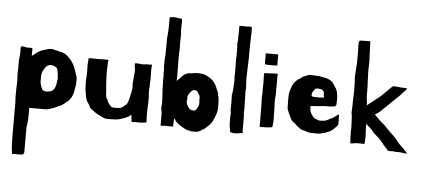

<svg xmlns="http://www.w3.org/2000/svg" viewBox="-58 -786 2699 1219"><g transform="rotate(5 1291.0 -177.0)"><path d="M126 -328Q126 -330 129 -333Q130 -334 132 -334Q152 -353 172 -363.5Q192 -374 216 -379Q231 -385 245 -385Q260 -385 273 -379Q284 -379 290 -375.5Q296 -372 306 -372Q330 -367 346 -354Q362 -341 377 -322Q396 -297 404 -272Q412 -247 422 -218V-173Q417 -153 415.5 -138Q414 -123 409 -109Q404 -94 394.5 -80.5Q385 -67 370 -57Q348 -35 319 -25Q299 -15 283 -9.5Q267 -4 248 0H139V27Q139 51 138 75Q137 99 132 124V281Q132 300 112 300H55Q50 265 49 233.5Q48 202 48 168V-25Q46 -47 46 -70.5Q46 -94 46.5 -113.5Q47 -133 47.5 -147Q48 -161 48 -164Q48 -173 47.5 -182Q47 -191 46 -201V-222Q46 -226 46 -229.5Q46 -233 47 -238V-242V-243V-252V-253V-254V-256V-257V-259V-262V-266V-267V-274V-275V-276V-277V-278V-280V-282V-284Q47 -294 48 -305Q49 -316 51 -330Q51 -335 51.5 -342.5Q52 -350 52 -353Q52 -361 51 -364Q51 -379 52.5 -380.5Q54 -382 56 -386H59Q64 -386 74.5 -383.5Q85 -381 94 -380Q100 -381 108.5 -381Q117 -381 126 -379ZM303 -203Q302 -220 300 -234Q298 -248 293 -263Q293 -265 292 -266Q291 -270 287 -270Q276 -279 265.5 -281Q255 -283 251 -283Q239 -283 229 -276Q214 -262 205 -243.5Q196 -225 196 -205V-173Q196 -164 200 -151Q204 -138 209 -128Q209 -123 213.5 -121.5Q218 -120 223 -115Q233 -113 240 -113Q251 -113 267 -118Q283 -123 293 -147Q298 -161 299 -173.5Q300 -186 303 -203Z M594 12Q578 6 560 -6.5Q542 -19 534 -25Q529 -30 525.5 -33Q522 -36 521 -41Q514 -56 505.5 -67Q497 -78 494 -92Q491 -106 488.5 -120.5Q486 -135 484 -148Q484 -162 483 -174Q482 -186 482 -200Q482 -215 483.5 -227Q485 -239 485 -254Q485 -264 484.5 -274.5Q484 -285 484 -295V-309Q484 -318 485.5 -327.5Q487 -337 487 -347Q492 -348 505 -348Q511 -348 522.5 -347.5Q534 -347 543 -347H548Q551 -347 559 -347.5Q567 -348 571 -348H572H573H579H580H582H583H584H589H590H591H593Q611 -348 614 -347Q613 -345 613 -342.5Q613 -340 612 -338Q611 -335 611 -330V-326V-325V-324Q611 -310 610 -299Q609 -288 609 -276Q609 -270 609.5 -252.5Q610 -235 611 -215Q612 -195 613.5 -177.5Q615 -160 616 -154Q616 -144 616.5 -137.5Q617 -131 618 -121Q619 -110 623.5 -102.5Q628 -95 630 -93L636 -77L650 -59Q657 -50 666.5 -49Q676 -48 683 -48H692L715 -50Q723 -51 733 -60.5Q743 -70 751 -75Q756 -80 759.5 -89.5Q763 -99 766 -109Q766 -110 768 -118Q770 -126 772 -135.5Q774 -145 776 -153.5Q778 -162 778 -163Q779 -171 780 -178.5Q781 -186 781 -191Q781 -196 780 -199Q779 -202 779 -209Q779 -214 780.5 -222Q782 -230 782 -240Q782 -248 783 -258Q784 -268 785 -273Q785 -275 786 -278Q786 -283 786 -288V-289V-290V-294V-296V-297V-298V-299V-301V-304V-305V-306Q785 -312 783.5 -317.5Q782 -323 782 -329Q782 -332 783 -335Q784 -338 784 -341H805Q809 -341 812.5 -340Q816 -339 818 -339Q828 -339 832.5 -338.5Q837 -338 839 -338Q845 -338 847 -339Q853 -341 854 -341H855L857 -340Q861 -340 863 -341Q866 -340 871 -340Q874 -340 877 -340.5Q880 -341 884 -341H891V-336Q891 -332 890 -325Q889 -318 889 -309Q889 -290 889.5 -277Q890 -264 890 -257Q890 -250 890 -244Q890 -238 889 -231Q888 -226 888 -217Q888 -213 888.5 -210.5Q889 -208 889 -206Q889 -200 887 -190V-187V-186V-185V-184V-182V-181V-177V-176V-175V-174V-173V-172V-171V-170V-165V-164V-163V-162V-161V-159V-158V-155V-154V-153Q889 -143 889 -126.5Q889 -110 888.5 -93Q888 -76 887 -59.5Q886 -43 886 -32Q886 -17 887 -2.5Q888 12 888 27Q863 32 846 32Q844 32 840.5 31.5Q837 31 832 31Q823 31 814 31.5Q805 32 795 33Q792 29 792 20Q792 15 791.5 11Q791 7 790 2Q789 0 789 -8Q789 -12 788 -13Q786 -13 782 -8Q778 -3 773 -1Q763 4 753.5 8.5Q744 13 734 15Q714 24 690 25.5Q666 27 640 27Q625 27 614.5 22Q604 17 594 12Z M1013 38Q1005 38 998.5 39Q992 40 988 40Q982 40 979 39V-32Q979 -47 976.5 -54.5Q974 -62 974 -71V-78Q975 -85 975.5 -92Q976 -99 976 -107Q976 -111 975.5 -122.5Q975 -134 974 -153L972 -185Q972 -202 971 -220Q970 -238 970 -256Q970 -265 970.5 -270.5Q971 -276 971 -278Q971 -283 969 -293Q969 -303 969.5 -309.5Q970 -316 970 -318Q970 -322 969.5 -325Q969 -328 968 -332V-338V-339V-340V-341V-342V-343V-344V-346Q968 -360 968.5 -381Q969 -402 971 -417L972 -521Q976 -550 976.5 -583Q977 -616 977 -650Q1001 -657 1034 -650Q1036 -649 1039 -649Q1040 -649 1041.5 -649.5Q1043 -650 1044 -650Q1047 -650 1049 -649Q1051 -649 1052 -648Q1056 -647 1056 -642Q1057 -637 1057 -631Q1057 -625 1057 -619Q1057 -611 1056.5 -602.5Q1056 -594 1056 -586Q1056 -580 1056 -574Q1056 -568 1057 -563Q1058 -558 1058 -552Q1058 -546 1058 -541Q1058 -536 1057.5 -526Q1057 -516 1057 -498V-483Q1057 -476 1057.5 -471Q1058 -466 1058 -459Q1058 -456 1058 -452.5Q1058 -449 1057 -444L1056 -420V-381Q1056 -373 1056.5 -352.5Q1057 -332 1057 -312V-292V-291V-290V-289V-285V-284V-281V-279V-277V-276V-275Q1057 -256 1056 -251Q1061 -256 1062.5 -259.5Q1064 -263 1068 -263Q1078 -273 1088.5 -285Q1099 -297 1113 -302Q1124 -307 1130 -307.5Q1136 -308 1145 -308Q1165 -313 1187.5 -313Q1210 -313 1229 -308Q1295 -283 1313 -225Q1318 -215 1322 -205.5Q1326 -196 1326 -186Q1331 -167 1332 -151Q1333 -135 1333 -115Q1333 -104 1332 -92.5Q1331 -81 1328 -71Q1326 -64 1322 -54Q1318 -44 1316 -38Q1308 -17 1298 -3.5Q1288 10 1268 26Q1263 31 1258.5 35Q1254 39 1249 39Q1239 49 1226.5 54Q1214 59 1204 59H1178Q1162 56 1148 52Q1134 48 1120 38Q1118 37 1110.5 32.5Q1103 28 1094.5 22Q1086 16 1078.5 8.5Q1071 1 1068 -6Q1068 -8 1065.5 -9.5Q1063 -11 1061 -13Q1060 -3 1059.5 11Q1059 25 1059 39ZM1152 -83Q1157 -78 1165.5 -76Q1174 -74 1178 -74Q1185 -74 1191 -77Q1202 -88 1210 -109Q1212 -119 1212 -125Q1212 -127 1211.5 -132.5Q1211 -138 1210 -147Q1211 -151 1211 -158Q1211 -168 1206 -176Q1201 -184 1191 -199Q1181 -204 1175 -204Q1169 -204 1159 -199Q1157 -197 1149.5 -188.5Q1142 -180 1136 -169Q1133 -162 1133 -154V-147V-146V-145V-144V-142V-141Q1133 -139 1132 -134Q1131 -129 1131 -126Q1131 -121 1134 -113Q1137 -104 1143.5 -94.5Q1150 -85 1152 -83Z M1498 -258Q1499 -257 1499 -248V-241V-240V-239V-238V-236Q1497 -230 1497 -227V-221V-220V-219V-218V-217Q1497 -211 1498 -194.5Q1499 -178 1499 -171V-149Q1499 -140 1499.5 -131Q1500 -122 1500 -113Q1500 -106 1499.5 -101Q1499 -96 1499 -93V-86Q1499 -80 1500 -74.5Q1501 -69 1501 -63V28Q1501 33 1502 36.5Q1503 40 1503 41Q1503 42 1502 42H1501Q1491 42 1478 44.5Q1465 47 1454 47Q1445 47 1438.5 46Q1432 45 1421 40V27Q1416 8 1415.5 -7.5Q1415 -23 1415 -37V-40V-48V-52V-53V-56V-58Q1415 -63 1415.5 -67.5Q1416 -72 1417 -77Q1417 -81 1415 -85Q1415 -86 1414.5 -90.5Q1414 -95 1414 -100V-105V-106V-107V-108V-109V-113V-114V-115V-116V-158Q1414 -170 1413.5 -177Q1413 -184 1413 -187Q1413 -192 1413.5 -196.5Q1414 -201 1415 -206Q1416 -207 1417 -215.5Q1418 -224 1418.5 -234.5Q1419 -245 1419.5 -254.5Q1420 -264 1420 -266Q1421 -271 1421 -276.5Q1421 -282 1421 -287Q1421 -293 1420.5 -298Q1420 -303 1420 -309Q1420 -314 1420 -319Q1420 -324 1421 -329Q1421 -358 1420.5 -376.5Q1420 -395 1420 -404Q1420 -413 1420 -422Q1420 -431 1421 -441V-445V-446V-459V-460V-461V-462V-464V-465V-466V-467V-472V-473V-477Q1421 -485 1421 -494Q1421 -503 1420 -511Q1419 -515 1419 -521Q1419 -525 1420.5 -534.5Q1422 -544 1422 -548Q1422 -554 1421 -559Q1421 -569 1422 -578.5Q1423 -588 1423 -597Q1423 -607 1422.5 -614Q1422 -621 1422 -631L1427 -636Q1437 -636 1446 -635.5Q1455 -635 1460 -635H1470Q1475 -636 1482 -636H1487H1488H1489H1490H1493H1494Q1499 -636 1502 -633Q1503 -625 1503 -616.5Q1503 -608 1503 -600Q1503 -584 1501.5 -560Q1500 -536 1500 -501V-431Q1499 -395 1497.5 -364Q1496 -333 1496 -303Q1496 -292 1497 -280.5Q1498 -269 1498 -258Z M1605 -417Q1604 -419 1604 -426Q1604 -429 1604.5 -435.5Q1605 -442 1605 -453Q1605 -458 1604.5 -462Q1604 -466 1604 -470Q1604 -472 1604.5 -473Q1605 -474 1605 -476H1677Q1682 -476 1683 -475.5Q1684 -475 1684 -470V-405Q1680 -404 1666 -404H1664H1653H1652H1648H1647H1646H1645H1644H1643H1641H1640Q1627 -404 1616.5 -404.5Q1606 -405 1606 -407Q1605 -409 1605 -417ZM1690 -87Q1691 -80 1691 -74Q1691 -68 1691 -62Q1691 -56 1690.5 -45.5Q1690 -35 1688 -21Q1688 -15 1685 -12Q1675 -10 1664.5 -9Q1654 -8 1647 -8H1638H1631Q1625 -8 1618 -7Q1611 -6 1607 -6Q1607 -12 1606.5 -16Q1606 -20 1606 -23V-31Q1607 -34 1607 -42Q1607 -45 1606.5 -51Q1606 -57 1606 -65V-114Q1605 -137 1605 -161Q1605 -185 1604 -193V-200Q1604 -206 1605 -213Q1606 -220 1606 -229Q1605 -234 1605 -238.5Q1605 -243 1605 -248Q1605 -253 1605.5 -262.5Q1606 -272 1606 -286Q1606 -298 1605.5 -311Q1605 -324 1605 -330Q1605 -335 1605 -340Q1605 -345 1606 -349Q1614 -351 1626 -351Q1638 -351 1652 -352Q1657 -353 1663 -353Q1669 -353 1674 -353H1684H1685H1686H1687H1688H1689H1690Q1692 -353 1692 -349V-346Q1691 -342 1691 -340V-317V-284Q1691 -277 1691 -271Q1691 -265 1690 -258Q1691 -251 1691 -245Q1691 -239 1691 -234Q1691 -228 1690.5 -218.5Q1690 -209 1688 -189V-183V-182V-180V-179V-177V-176V-175V-174V-173Q1688 -160 1689 -143.5Q1690 -127 1690 -112V-110V-96V-95V-91V-89V-88Z M2080 -192Q2080 -187 2075 -182Q2072 -179 2066 -178Q2060 -177 2055 -177Q2051 -176 2047 -175.5Q2043 -175 2038 -175H2036H2035H2029H2028H2027H2026H2025H2024H2023H2022H2021Q2007 -175 2000 -174.5Q1993 -174 1977 -172L1917 -167V-155Q1917 -144 1920 -133.5Q1923 -123 1931 -112Q1936 -104 1943 -97Q1950 -90 1957 -88Q1960 -87 1963 -86Q1966 -85 1968 -84Q1977 -80 1983 -80H1986Q2013 -80 2025.5 -86Q2038 -92 2056 -101Q2060 -101 2064.5 -105Q2069 -109 2071 -110Q2076 -112 2085.5 -120Q2095 -128 2100 -130Q2102 -128 2102 -122V-109Q2102 -100 2103 -95V-64Q2095 -55 2093.5 -53Q2092 -51 2087 -46L2078 -37Q2060 -19 2040 -13Q2029 -7 2016 -4.5Q2003 -2 1995 1Q1990 2 1986 2.5Q1982 3 1978 3H1970Q1951 3 1933 2.5Q1915 2 1895 -8H1893Q1886 -8 1874.5 -12.5Q1863 -17 1859 -22Q1848 -28 1839.5 -37Q1831 -46 1821 -53Q1807 -63 1801 -74Q1795 -85 1790 -97Q1788 -102 1785.5 -107Q1783 -112 1781 -117L1778 -126Q1777 -127 1777 -128Q1777 -129 1776 -130V-131Q1775 -133 1774.5 -135Q1774 -137 1773 -139Q1773 -150 1772.5 -160Q1772 -170 1772 -180V-217Q1772 -235 1779.5 -260Q1787 -285 1798 -303Q1800 -306 1805 -311Q1808 -315 1812.5 -319Q1817 -323 1822 -328Q1825 -329 1828.5 -331Q1832 -333 1839 -337Q1842 -339 1846.5 -344Q1851 -349 1859 -351Q1870 -355 1880 -359.5Q1890 -364 1895 -364Q1902 -364 1920.5 -363Q1939 -362 1956 -361Q1965 -360 1971 -358Q1977 -356 1980 -356Q1995 -355 2005 -351Q2023 -345 2031.5 -338.5Q2040 -332 2046 -325Q2050 -320 2053.5 -313.5Q2057 -307 2061 -302Q2066 -296 2070.5 -285.5Q2075 -275 2077 -265Q2079 -257 2080 -244Q2081 -231 2081 -221Q2081 -211 2080.5 -206Q2080 -201 2080 -192ZM1994 -251V-253V-254V-255V-256V-257V-258Q1994 -263 1992 -265Q1984 -278 1972.5 -280Q1961 -282 1954 -282Q1947 -282 1944 -281Q1937 -280 1935 -276Q1935 -275 1934 -275Q1933 -274 1933 -273V-272Q1932 -271 1931 -271V-270Q1930 -269 1930 -268.5Q1930 -268 1929 -267Q1927 -265 1926 -263Q1925 -261 1923 -259Q1921 -257 1920.5 -253.5Q1920 -250 1919 -247Q1917 -242 1917 -240Q1917 -238 1919 -230Q1924 -228 1935 -227Q1946 -226 1958.5 -226Q1971 -226 1982.5 -227Q1994 -228 1998 -230V-231Q1998 -232 1996 -236Q1994 -240 1994 -250Z M2357 -270 2413 -325Q2419 -332 2424 -335.5Q2429 -339 2437 -339Q2442 -339 2445 -338Q2455 -338 2467 -336Q2479 -334 2494 -334Q2496 -334 2506.5 -333.5Q2517 -333 2517 -332Q2517 -327 2514 -324L2471 -278Q2469 -276 2461 -268.5Q2453 -261 2444 -252.5Q2435 -244 2427 -236.5Q2419 -229 2417 -226Q2409 -217 2399.5 -209Q2390 -201 2382 -193L2375 -186L2365 -176Q2357 -168 2346 -160L2329 -151Q2331 -147 2341.5 -136Q2352 -125 2364 -114Q2375 -103 2385 -95.5Q2395 -88 2397 -85L2433 -48L2468 -15Q2473 -8 2483.5 5Q2494 18 2508 32Q2513 37 2518.5 42Q2524 47 2529 52Q2547 70 2552 79Q2552 81 2547 81Q2542 81 2538 80Q2530 78 2523.5 77.5Q2517 77 2509 76Q2504 75 2496 75Q2492 75 2489.5 75.5Q2487 76 2485 76Q2479 76 2469 74Q2466 73 2459 73Q2456 73 2451.5 73.5Q2447 74 2440 74Q2435 74 2430 71Q2428 70 2427.5 69Q2427 68 2426 67Q2420 60 2414.5 53.5Q2409 47 2403 41Q2397 34 2389.5 24Q2382 14 2376 8Q2363 -6 2352 -14.5Q2341 -23 2329 -35Q2320 -50 2306.5 -61Q2293 -72 2279 -87Q2280 -85 2280 -80Q2280 -78 2279.5 -74.5Q2279 -71 2279 -66Q2279 -62 2279.5 -52Q2280 -42 2280.5 -31Q2281 -20 2281.5 -11.5Q2282 -3 2282 -2Q2282 4 2281 6Q2281 15 2280.5 27.5Q2280 40 2279 42Q2278 43 2274 43Q2273 43 2268.5 42.5Q2264 42 2259 42H2256H2255H2246H2245H2241H2240H2236H2235H2234H2233Q2219 42 2208 45Q2202 47 2200 47Q2199 47 2196 46.5Q2193 46 2188 46Q2188 42 2187.5 28Q2187 14 2186.5 -1.5Q2186 -17 2186 -30.5Q2186 -44 2187 -48L2184 -119Q2184 -127 2182 -134.5Q2180 -142 2180 -147V-152Q2180 -166 2181 -177Q2182 -188 2182 -197V-208V-222Q2182 -229 2182.5 -240Q2183 -251 2184 -265V-304Q2184 -319 2183.5 -333Q2183 -347 2182 -362Q2181 -367 2181 -371Q2181 -375 2181 -380Q2181 -389 2182.5 -403Q2184 -417 2185 -436L2187 -469V-540Q2187 -548 2186.5 -555Q2186 -562 2186 -567V-577V-595Q2186 -600 2190 -604.5Q2194 -609 2198 -609Q2213 -609 2223 -609.5Q2233 -610 2247 -610Q2254 -610 2257 -611Q2260 -605 2260 -599V-585Q2260 -574 2261 -558Q2262 -542 2262 -525L2264 -497V-472Q2264 -466 2263.5 -454.5Q2263 -443 2263 -430V-416V-415V-413V-412V-411V-410V-409V-407V-406Q2263 -392 2264 -389Q2264 -376 2264.5 -363.5Q2265 -351 2266 -338Q2266 -333 2266.5 -322Q2267 -311 2267 -299V-286V-285V-284V-282V-281V-280V-279V-275V-265V-264V-263V-262V-261V-259L2272 -216V-203Q2286 -213 2296 -221.5Q2306 -230 2317 -238Z"/></g></svg>

Font: Kirang Haerang sl
Style: Regular
Weight: 400
Version: Version 1.00